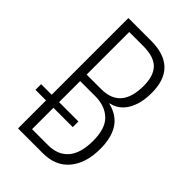

<svg xmlns="http://www.w3.org/2000/svg" viewBox="-215 -796 878 878"><g transform="rotate(45 224.0 -357.0)"><path d="M76.7 0V-181.2H8.3V-217.8H76.7V-713.9H222.7Q394.5 -713.9 394.5 -546.9Q394.5 -478 367.9 -432.9Q341.3 -387.7 292 -377.4V-375Q352.5 -360.4 380.9 -316.2Q409.2 -272 409.2 -199.7Q409.2 -107.9 364.5 -54Q319.8 0 236.8 0ZM124.5 -396H218.8Q345.7 -396 345.7 -543.9Q345.7 -607.9 315.4 -639.6Q285.2 -671.4 213.9 -671.4H124.5ZM124.5 -43H228.5Q291 -43 325.4 -82.5Q359.9 -122.1 359.9 -203.1Q359.9 -283.7 322 -318.8Q284.2 -354 222.7 -354H124.5V-217.8H249.5V-181.2H124.5Z"/></g></svg>

Font: Open Sans Condensed Light
Style: Regular
Weight: 300
Width: 3
Designer: Monotype Design Team
Foundry: Monotype Imaging Inc.
Version: Version 3.003; ttfautohint (v1.8.4)